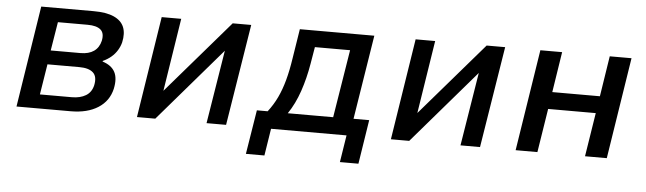

<svg xmlns="http://www.w3.org/2000/svg" viewBox="-43 -652 3162 940"><g transform="rotate(5 1537.5 -182.5)"><path d="M48 0 126 -498H383Q446 -498 483 -481.5Q520 -465 533 -434Q546 -403 536 -358Q531 -338 519.5 -319Q508 -300 490.5 -285Q473 -270 449 -259V-256Q493 -242 509.5 -211Q526 -180 515 -128Q501 -67 448.5 -33.5Q396 0 314 0ZM157 -69H314Q355 -69 382.5 -85.5Q410 -102 418 -137Q427 -180 405.5 -199.5Q384 -219 338 -219H181ZM191 -288H337Q378 -288 403 -305.5Q428 -323 436 -357Q444 -395 424 -412Q404 -429 360 -429H214Z M640 0 718 -498H814L756 -128H748L1067 -498H1158L1078 0H982L1042 -371H1049L730 0Z M1187 133 1222 -84H1275Q1302 -119 1320.5 -158Q1339 -197 1352 -245Q1365 -293 1374 -353L1397 -498H1763L1697 -84H1774L1740 133H1649L1670 0H1299L1278 133ZM1374 -83H1597L1651 -417H1478L1464 -334Q1452 -262 1430 -197.5Q1408 -133 1374 -83Z M1888 0 1966 -498H2062L2004 -128H1996L2315 -498H2406L2326 0H2230L2290 -371H2297L1978 0Z M2501 0 2579 -498H2686L2655 -299H2889L2920 -498H3027L2949 0H2842L2876 -215H2642L2608 0Z"/></g></svg>

Font: Nunito Sans 7pt SemiCondensed SemiBold
Style: Italic
Weight: 600
Width: 4
Italic angle: -9°
Designer: Vernon Adams
Foundry: Vernon Adams
Version: Version 3.101;gftools[0.9.27]